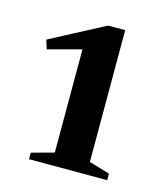

<svg xmlns="http://www.w3.org/2000/svg" viewBox="-69 -730 409 484"><g transform="rotate(15 136.0 -488.5)"><path d="M108.5 -333V-644L134.5 -609.5L21.5 -579L14 -602.5L155.5 -677H200V-333L254 -317V-300H50V-317Z"/></g></svg>

Font: Newsreader 24pt SemiBold
Style: Regular
Weight: 600
Designer: Hugues Gentile
Foundry: Production Type
Version: Version 1.003